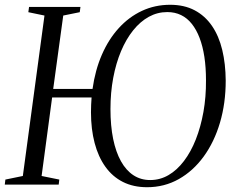

<svg xmlns="http://www.w3.org/2000/svg" viewBox="-24 -772 983 803"><path d="M591 11Q534 11 490.2 -11Q446.5 -33 416.8 -74.5Q387 -116 371.8 -173.8Q356.5 -231.5 356.5 -302.5Q356.5 -318 357.2 -333.8Q358 -349.5 359 -364.5H194L150 -36L224 -21L221.5 0H-4L-1.5 -21L71.5 -36L162 -707L94.5 -721L97.5 -743H312.5L309.5 -721L240.5 -707L198.5 -400H363Q374 -478.5 402 -543Q430 -607.5 472.5 -654.2Q515 -701 569.5 -726.5Q624 -752 687.5 -752Q746.5 -752 790 -729Q833.5 -706 862.5 -663.8Q891.5 -621.5 905.5 -563.2Q919.5 -505 920 -435Q920 -340 896 -259Q872 -178 828 -117.5Q784 -57 723.8 -23Q663.5 11 591 11ZM604 -19Q645.5 -19 681 -39.8Q716.5 -60.5 745.5 -98.8Q774.5 -137 795 -189Q815.5 -241 826.8 -303.8Q838 -366.5 837.5 -436.5Q837.5 -489.5 830.8 -534Q824 -578.5 810.8 -613.2Q797.5 -648 778.2 -672.2Q759 -696.5 733.2 -709Q707.5 -721.5 675.5 -721.5Q634.5 -721.5 598.5 -701.8Q562.5 -682 533 -645.2Q503.5 -608.5 482.2 -558Q461 -507.5 449.5 -446.2Q438 -385 438 -316Q438 -246 449.2 -191Q460.5 -136 482 -97.5Q503.5 -59 534.2 -39Q565 -19 604 -19Z"/></svg>

Font: Merriweather 120pt Light
Style: Italic
Weight: 300
Italic angle: -7.8°
Version: Version 2.101